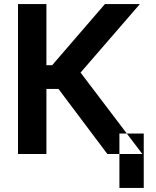

<svg xmlns="http://www.w3.org/2000/svg" viewBox="-20 -750 763 939"><path d="M207 -315V3H68V-730H207V-431H235L493 -730H664L374 -395L676 3H505L266 -315ZM564 169H683V-97H564Z"/></svg>

Font: Sinter Bold
Style: Regular
Weight: 700
Foundry: Adobe & rsms
Version: Version 1.000